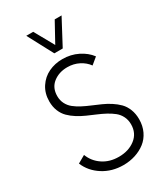

<svg xmlns="http://www.w3.org/2000/svg" viewBox="-243 -1098 1040 1207"><g transform="rotate(-30 277.5 -495.0)"><path d="M256.3 -816.4 158.7 -1000H209L287.6 -858.9L365.2 -1000H415L317.4 -816.4ZM282.7 9.8Q200.2 9.8 135.7 -31.2Q71.3 -72.3 43.9 -138.7L98.6 -169.9Q119.1 -115.7 168 -82.8Q216.8 -49.8 283.7 -49.8Q355 -49.8 403.1 -87.2Q451.2 -124.5 451.2 -189Q451.2 -220.7 438.5 -246.3Q425.8 -272 404.1 -289.6Q382.3 -307.1 354.2 -322.3Q326.2 -337.4 295.2 -350.3Q264.2 -363.3 233.4 -377Q202.6 -390.6 174.6 -408.2Q146.5 -425.8 124.8 -447.3Q103 -468.8 90.3 -500Q77.6 -531.2 77.6 -569.8Q77.6 -628.4 106.4 -672.4Q135.3 -716.3 180.9 -738Q226.6 -759.8 281.2 -759.8Q341.8 -759.8 392.6 -734.6Q443.4 -709.5 473.6 -668.9L426.3 -629.9Q403.8 -661.6 366 -680.9Q328.1 -700.2 282.7 -700.2Q222.2 -700.2 179.9 -667.2Q137.7 -634.3 137.7 -573.7Q137.7 -543 150.4 -518.1Q163.1 -493.2 184.8 -475.8Q206.5 -458.5 234.6 -443.8Q262.7 -429.2 293.7 -416.3Q324.7 -403.3 355.5 -389.6Q386.2 -376 414.3 -357.9Q442.4 -339.8 464.1 -317.9Q485.8 -295.9 498.5 -263.4Q511.2 -231 511.2 -191.4Q511.2 -143.6 492.7 -104.7Q474.1 -65.9 442.4 -41.3Q410.6 -16.6 369.6 -3.4Q328.6 9.8 282.7 9.8Z"/></g></svg>

Font: Now Alt Light
Style: Regular
Weight: 300
Designer: Alfredo Marco Pradil
Foundry: Alfredo Marco Pradil
Version: Version 1.002;PS 001.002;hotconv 1.0.88;makeotf.lib2.5.64775